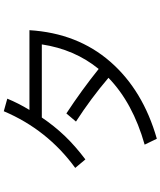

<svg xmlns="http://www.w3.org/2000/svg" viewBox="65 -908 869 1040"><g transform="rotate(-90 500.0 -387.5)"><path d="M857 -663Q841 -403 686.5 -225.5Q532 -48 269 27L237 -39Q463 -103 599 -235Q486 -331 362 -411L406 -463Q531 -381 647 -288Q753 -418 780 -596H384Q338 -528 284 -471.5Q230 -415 157 -360L111 -415Q318 -566 418 -802L486 -783Q462 -724 425 -663Z"/></g></svg>

Font: IBM Plex Sans JP
Style: Regular
Weight: 400
Designer: Mike Abbink; Paul van der Laan; Pieter van Rosmalen; Wujin Sim; Yejin Wi; Jinhee Kim; Boomi Park; Yona Kim; Kichan Ma
Foundry: Sandoll Inc.
Version: Version 1.001